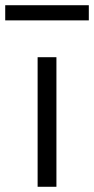

<svg xmlns="http://www.w3.org/2000/svg" viewBox="-43 -715 360 735"><path d="M101 0V-496H173V0ZM-23 -637V-695H297V-637Z"/></svg>

Font: Nunito Sans 6pt Light
Style: Regular
Weight: 300
Version: Version 3.101;gftools[0.9.27]